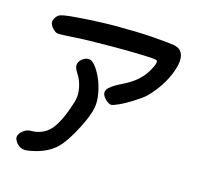

<svg xmlns="http://www.w3.org/2000/svg" viewBox="-81 -597 712 684"><g transform="rotate(15 275.0 -255.0)"><path d="M299.8 -247.6Q287.1 -260.3 287.1 -271Q287.1 -276.4 290 -281.7Q299.3 -297.4 340.8 -317.4Q375.5 -334 396.5 -354Q418 -373.5 432.1 -402.8Q438 -415 439 -420.9Q440.4 -426.8 437 -430.2Q433.6 -433.6 382.3 -435.1Q341.3 -436.5 293.5 -436.5Q281.2 -436.5 269 -436.5Q228 -436.5 189 -435.5Q150.4 -434.6 125 -432.6Q92.8 -430.7 79.6 -430.7Q75.2 -430.7 73.2 -430.7Q64.5 -431.6 54.7 -441.4Q43 -453.1 42 -463.9Q41 -474.1 50.8 -486.3Q56.6 -493.7 65.9 -496.6Q75.2 -499.5 98.1 -502Q167.5 -508.8 252.4 -510.3Q266.6 -510.3 280.3 -510.3Q348.6 -510.3 403.8 -506.3Q466.8 -501.5 482.4 -498.5Q498 -495.6 506.3 -487.3Q518.1 -475.6 518.1 -454.6Q518.1 -435.1 507.8 -407.2Q486.3 -349.6 438 -300.8Q430.7 -293.9 418.5 -285.2Q405.8 -276.4 391.6 -267.6Q370.1 -254.4 349.6 -244.6Q328.6 -234.9 320.8 -234.9Q317.4 -234.9 311 -238.8Q305.7 -241.7 301.3 -246.1Q300.8 -246.1 300.3 -246.6Q300.3 -247.1 299.8 -247.6ZM38.6 -12.2Q33.2 -17.1 29.8 -23.9Q25.9 -30.8 25.9 -35.2Q25.9 -47.9 39.6 -59.6Q53.2 -71.3 67.9 -71.3Q113.8 -71.3 141.6 -102.1Q169.4 -133.3 193.4 -211.4Q197.8 -225.6 197.8 -241.2Q197.8 -251.5 195.8 -262.7Q190.9 -290.5 175.8 -313Q168.9 -323.2 167 -330.6Q164.6 -337.9 166.5 -344.7Q169.4 -357.4 182.6 -365.7Q195.3 -374 207.5 -371.1Q209 -371.1 210 -370.6Q210.9 -370.1 211.9 -369.6Q224.6 -362.8 239.3 -338.4Q256.3 -309.6 264.2 -274.9Q269.5 -252 269.5 -232.4Q269.5 -220.7 267.6 -210Q262.7 -181.6 238.3 -133.3Q207 -71.8 179.7 -45.4Q151.9 -18.6 105.5 -6.3Q80.6 0 66.9 0Q64.9 0 63.5 0Q49.3 -1.5 38.6 -12.2Z"/></g></svg>

Font: Casuwalt
Style: Regular
Weight: 400
Designer: Walter E Stewart
Version: 0.1